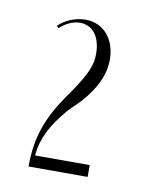

<svg xmlns="http://www.w3.org/2000/svg" viewBox="-49 -742 288 384"><g transform="rotate(10 95.5 -550.5)"><path d="M45 -679C58 -691 73 -697 86 -697C112 -697 128 -675 128 -641C128 -617 119 -598 92 -558L82 -544C48 -494 34 -453 34 -396H154V-420H43C46 -454 60 -483 92 -520L116 -544C144 -576 157 -604 157 -635C157 -676 132 -705 96 -705C75 -705 54 -696 41 -683Z"/></g></svg>

Font: Moniqa Display
Style: Regular
Weight: 400
Designer: Rajesh Rajput
Foundry: Rajesh Rajput
Version: Version 1.000